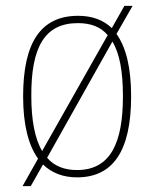

<svg xmlns="http://www.w3.org/2000/svg" viewBox="-20 -596 527 656"><path d="M110 -54 57 40H85L127 -34C157 -5 196 10 243 10C364 10 428 -77 428 -267C428 -364 411 -434 378 -480L433 -576H405L362 -500C333 -528 294 -542 247 -542C121 -542 59 -453 59 -267C59 -170 77 -100 110 -54ZM348 -476 124 -80C99 -122 87 -186 87 -267C86 -434 132 -517 246 -517C291 -517 324 -504 348 -476ZM243 -15C199 -15 165 -29 141 -57L364 -454C389 -413 400 -351 400 -267C400 -110 359 -15 243 -15Z"/></svg>

Font: Noto Serif Devanagari SemiCondensed Thin
Style: Regular
Weight: 100
Width: 4
Designer: Universal Thirst, Indian Type Foundry and the Monotype Design Team
Foundry: Monotype Imaging Inc.
Version: Version 2.004